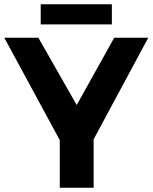

<svg xmlns="http://www.w3.org/2000/svg" viewBox="-23 -876 712 896"><path d="M669 -700 414 -226V0H256V-222L-3 -700H156L335 -386L510 -700ZM167 -856H499V-762H167Z"/></svg>

Font: Montserrat arm2 SemiBold
Style: Regular
Weight: 600
Designer: Julieta Ulanovsky
Foundry: Julieta Ulanovsky
Version: Version 6.000